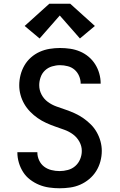

<svg xmlns="http://www.w3.org/2000/svg" viewBox="-20 -1000 640 1028"><path d="M299 8Q271 8 243 4Q215 0 189.5 -10.5Q164 -21 141.5 -38Q119 -55 104 -78.5Q89 -102 81 -129Q73 -156 73 -184Q73 -184 73 -184.5Q73 -185 73 -185H180Q180 -185 180 -185Q180 -185 180 -184Q180 -162 189.5 -141.5Q199 -121 216 -108Q233 -95 255 -89.5Q277 -84 299 -84Q321 -84 343.5 -90Q366 -96 383 -111Q400 -126 409 -147.5Q418 -169 418 -192Q418 -218 405 -241.5Q392 -265 371 -280.5Q350 -296 325 -305Q300 -314 275.5 -322.5Q251 -331 227 -342Q203 -353 181.5 -368Q160 -383 141.5 -402Q123 -421 110 -443.5Q97 -466 90 -491.5Q83 -517 83 -543Q83 -571 90 -598.5Q97 -626 111 -650Q125 -674 146 -692.5Q167 -711 192.5 -722.5Q218 -734 246 -738.5Q274 -743 301 -743Q329 -743 356 -739Q383 -735 408 -724.5Q433 -714 454 -696.5Q475 -679 489.5 -656Q504 -633 511.5 -606.5Q519 -580 519 -553Q519 -553 519 -552.5Q519 -552 519 -552H412Q412 -552 412 -552Q412 -552 412 -552Q412 -573 403.5 -593Q395 -613 379.5 -626.5Q364 -640 343 -645.5Q322 -651 301 -651Q280 -651 258.5 -644.5Q237 -638 221 -623Q205 -608 197.5 -586.5Q190 -565 190 -544Q190 -517 202.5 -493.5Q215 -470 236 -454.5Q257 -439 282 -430Q307 -421 332 -412.5Q357 -404 381 -393Q405 -382 426.5 -367Q448 -352 466.5 -333.5Q485 -315 498 -292Q511 -269 518 -243.5Q525 -218 525 -192Q525 -164 517.5 -136Q510 -108 495 -84Q480 -60 458 -41.5Q436 -23 410 -11.5Q384 0 355.5 4Q327 8 299 8ZM192 -794 112 -861 244 -980H356L488 -861L408 -794L300 -917Z"/></svg>

Font: Iosevka Curly SmBdEx
Style: Regular
Weight: 600
Width: 7
Monospace: yes
Designer: Belleve Invis
Foundry: Belleve Invis
Version: Version 11.1.0; ttfautohint (v1.8.3)